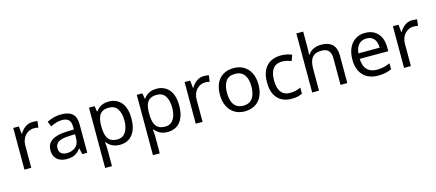

<svg xmlns="http://www.w3.org/2000/svg" viewBox="-64 -1453 5424 2386"><g transform="rotate(-15 2648.5 -260.0)"><path d="M335 -546Q350 -546 367.5 -544.5Q385 -543 398 -540L387 -459Q374 -462 358.5 -464Q343 -466 329 -466Q298 -466 270 -453Q242 -440 220 -416.5Q198 -393 185.5 -360Q173 -327 173 -286V0H85V-536H157L167 -438H171Q188 -468 212 -492.5Q236 -517 267 -531.5Q298 -546 335 -546Z M701 -545Q799 -545 846 -502Q893 -459 893 -365V0H829L812 -76H808Q785 -47 760.5 -27.5Q736 -8 704.5 1Q673 10 628 10Q580 10 541.5 -7Q503 -24 481 -59.5Q459 -95 459 -149Q459 -229 522 -272.5Q585 -316 716 -320L807 -323V-355Q807 -422 778 -448Q749 -474 696 -474Q654 -474 616 -461.5Q578 -449 545 -433L518 -499Q553 -518 601 -531.5Q649 -545 701 -545ZM727 -259Q627 -255 588.5 -227Q550 -199 550 -148Q550 -103 577.5 -82Q605 -61 648 -61Q716 -61 761 -98.5Q806 -136 806 -214V-262Z M1314 -546Q1413 -546 1473.5 -477Q1534 -408 1534 -269Q1534 -178 1506.5 -115.5Q1479 -53 1429.5 -21.5Q1380 10 1313 10Q1272 10 1240 -1Q1208 -12 1185.5 -29.5Q1163 -47 1147 -68H1141Q1143 -51 1145 -25Q1147 1 1147 20V240H1059V-536H1131L1143 -463H1147Q1163 -486 1185.5 -505Q1208 -524 1239.5 -535Q1271 -546 1314 -546ZM1298 -472Q1244 -472 1211 -451.5Q1178 -431 1163 -390Q1148 -349 1147 -286V-269Q1147 -203 1161 -157Q1175 -111 1208.5 -87Q1242 -63 1300 -63Q1349 -63 1380.5 -90Q1412 -117 1427.5 -163.5Q1443 -210 1443 -270Q1443 -362 1407.5 -417Q1372 -472 1298 -472Z M1929 -546Q2028 -546 2088.5 -477Q2149 -408 2149 -269Q2149 -178 2121.5 -115.5Q2094 -53 2044.5 -21.5Q1995 10 1928 10Q1887 10 1855 -1Q1823 -12 1800.5 -29.5Q1778 -47 1762 -68H1756Q1758 -51 1760 -25Q1762 1 1762 20V240H1674V-536H1746L1758 -463H1762Q1778 -486 1800.5 -505Q1823 -524 1854.5 -535Q1886 -546 1929 -546ZM1913 -472Q1859 -472 1826 -451.5Q1793 -431 1778 -390Q1763 -349 1762 -286V-269Q1762 -203 1776 -157Q1790 -111 1823.5 -87Q1857 -63 1915 -63Q1964 -63 1995.5 -90Q2027 -117 2042.5 -163.5Q2058 -210 2058 -270Q2058 -362 2022.5 -417Q1987 -472 1913 -472Z M2539 -546Q2554 -546 2571.5 -544.5Q2589 -543 2602 -540L2591 -459Q2578 -462 2562.5 -464Q2547 -466 2533 -466Q2502 -466 2474 -453Q2446 -440 2424 -416.5Q2402 -393 2389.5 -360Q2377 -327 2377 -286V0H2289V-536H2361L2371 -438H2375Q2392 -468 2416 -492.5Q2440 -517 2471 -531.5Q2502 -546 2539 -546Z M3168 -269Q3168 -202 3150.5 -150.5Q3133 -99 3100.5 -63Q3068 -27 3021.5 -8.5Q2975 10 2918 10Q2865 10 2820 -8.5Q2775 -27 2742 -63Q2709 -99 2690.5 -150.5Q2672 -202 2672 -269Q2672 -358 2702 -419.5Q2732 -481 2788 -513.5Q2844 -546 2921 -546Q2994 -546 3049.5 -513.5Q3105 -481 3136.5 -419.5Q3168 -358 3168 -269ZM2763 -269Q2763 -206 2779.5 -159.5Q2796 -113 2831 -88Q2866 -63 2920 -63Q2974 -63 3009 -88Q3044 -113 3060.5 -159.5Q3077 -206 3077 -269Q3077 -333 3060 -378Q3043 -423 3008.5 -447.5Q2974 -472 2919 -472Q2837 -472 2800 -418Q2763 -364 2763 -269Z M3522 10Q3451 10 3395.5 -19Q3340 -48 3308.5 -109Q3277 -170 3277 -265Q3277 -364 3310 -426Q3343 -488 3399.5 -517Q3456 -546 3528 -546Q3569 -546 3607 -537.5Q3645 -529 3669 -517L3642 -444Q3618 -453 3586 -461Q3554 -469 3526 -469Q3472 -469 3437 -446Q3402 -423 3385 -378Q3368 -333 3368 -266Q3368 -202 3385 -157Q3402 -112 3436 -89Q3470 -66 3521 -66Q3565 -66 3598.5 -75Q3632 -84 3660 -97V-19Q3633 -5 3600.5 2.5Q3568 10 3522 10Z M3875 -537Q3875 -518 3873.5 -498Q3872 -478 3870 -462H3876Q3893 -490 3919 -508Q3945 -526 3977 -535.5Q4009 -545 4043 -545Q4108 -545 4151.5 -524.5Q4195 -504 4217 -461Q4239 -418 4239 -349V0H4152V-343Q4152 -408 4123 -440Q4094 -472 4032 -472Q3972 -472 3938 -449.5Q3904 -427 3889.5 -383.5Q3875 -340 3875 -277V0H3787V-760H3875Z M4612 -546Q4681 -546 4730.5 -516Q4780 -486 4806.5 -431.5Q4833 -377 4833 -304V-251H4466Q4468 -160 4512.5 -112.5Q4557 -65 4637 -65Q4688 -65 4727.5 -74.5Q4767 -84 4809 -102V-25Q4768 -7 4728 1.5Q4688 10 4633 10Q4557 10 4498.5 -21Q4440 -52 4407.5 -113.5Q4375 -175 4375 -264Q4375 -352 4404.5 -415Q4434 -478 4487.5 -512Q4541 -546 4612 -546ZM4611 -474Q4548 -474 4511.5 -433.5Q4475 -393 4468 -321H4741Q4741 -367 4727 -401Q4713 -435 4684.5 -454.5Q4656 -474 4611 -474Z M5219 -546Q5234 -546 5251.5 -544.5Q5269 -543 5282 -540L5271 -459Q5258 -462 5242.5 -464Q5227 -466 5213 -466Q5182 -466 5154 -453Q5126 -440 5104 -416.5Q5082 -393 5069.5 -360Q5057 -327 5057 -286V0H4969V-536H5041L5051 -438H5055Q5072 -468 5096 -492.5Q5120 -517 5151 -531.5Q5182 -546 5219 -546Z"/></g></svg>

Font: Noto Sans Gujarati
Style: Regular
Weight: 400
Designer: Jelle Bosma - Monotype Design Team, Universal Thirst
Foundry: Monotype Imaging Inc.
Version: Version 2.102